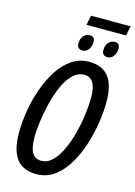

<svg xmlns="http://www.w3.org/2000/svg" viewBox="-146 -1068 808 1153"><g transform="rotate(15 258.5 -492.0)"><path d="M259 -934 271 -994H517L505 -934ZM275 -779Q241 -779 241 -815Q241 -842 256 -860.5Q271 -879 296 -879Q327 -879 327 -846Q327 -818 312.5 -798.5Q298 -779 275 -779ZM430 -779Q396 -779 396 -815Q396 -842 411 -860.5Q426 -879 451 -879Q482 -879 482 -846Q482 -818 467.5 -798.5Q453 -779 430 -779ZM199 10Q116 10 75.5 -42.5Q35 -95 35 -205Q35 -270 47 -342Q59 -414 83 -481.5Q107 -549 142.5 -604Q178 -659 226 -691.5Q274 -724 333 -724Q416 -724 455.5 -672.5Q495 -621 495 -516Q495 -460 484.5 -390Q474 -320 452 -250Q430 -180 395 -121Q360 -62 311.5 -26Q263 10 199 10ZM206 -75Q245 -75 276 -105.5Q307 -136 330 -186Q353 -236 368.5 -295.5Q384 -355 391.5 -413.5Q399 -472 399 -518Q399 -641 326 -641Q284 -641 252 -608.5Q220 -576 197.5 -524Q175 -472 160.5 -412Q146 -352 139 -297Q132 -242 132 -204Q132 -134 151 -104.5Q170 -75 206 -75Z"/></g></svg>

Font: Noto Sans ExtraCondensed Medium
Style: Italic
Weight: 500
Width: 2
Italic angle: -12°
Designer: Monotype Design Team
Foundry: Monotype Imaging Inc.
Version: Version 2.013; ttfautohint (v1.8.4.7-5d5b)